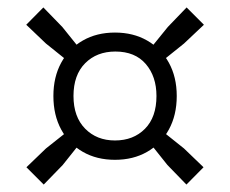

<svg xmlns="http://www.w3.org/2000/svg" viewBox="-20 -628 618 516"><path d="M177 -452 103.5 -511 50.5 -561.5 96.5 -608 147.5 -555.5 207 -481.5ZM401 -452 371 -481.5 431 -555.5 481.5 -608 528 -561.5 474.5 -511ZM481 -132 430 -184.5 375 -253.5 405 -284.5 474.5 -229 527 -178.5ZM97.5 -132 51 -178.5 103.5 -229 173.5 -284.5 203.5 -253.5 148.5 -184.5ZM289 -198.5Q240 -198.5 202.8 -219.8Q165.5 -241 144.5 -279.8Q123.5 -318.5 123.5 -370Q123.5 -421 144.5 -459.5Q165.5 -498 202.8 -519.2Q240 -540.5 289 -540.5Q338 -540.5 375.2 -519.2Q412.5 -498 433.8 -459.5Q455 -421 455 -370Q455 -318.5 433.8 -279.8Q412.5 -241 375.2 -219.8Q338 -198.5 289 -198.5ZM289 -250.5Q338.5 -250.5 369.5 -281.8Q400.5 -313 400.5 -370Q400.5 -422.5 371.8 -456Q343 -489.5 290 -489.5Q240 -489.5 208.8 -458Q177.5 -426.5 177.5 -370Q177.5 -314 208.8 -282.2Q240 -250.5 289 -250.5Z"/></svg>

Font: Encode Sans SC Condensed Thin
Style: Regular
Weight: 400
Version: Version 3.002